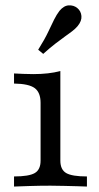

<svg xmlns="http://www.w3.org/2000/svg" viewBox="-20 -685 362 705"><path d="M31.5 0V-37.1Q86.3 -37.1 107.7 -49.6Q129 -62.1 129 -95.2V-307.3Q129 -345.2 107.7 -361.3Q86.3 -377.4 31.5 -378.2V-415.3Q48.4 -414.5 66.1 -413.7Q83.9 -412.9 102.4 -412.9Q130.6 -412.9 155.6 -415.7Q180.6 -418.5 201.6 -424.2V-95.2Q201.6 -62.1 223 -49.6Q244.4 -37.1 299.2 -37.1V0Q286.3 -0.8 264.1 -1.2Q241.9 -1.6 216.1 -2.4Q190.3 -3.2 165.3 -3.2Q127.4 -3.2 89.1 -2Q50.8 -0.8 31.5 0ZM138.7 -487.1 120.2 -502.4Q144.4 -541.1 156.9 -567.7Q169.4 -594.4 178.6 -612.9Q187.9 -631.5 198.4 -645.2Q214.5 -664.5 232.7 -665.3Q250.8 -666.1 263.7 -655.6Q277.4 -644.4 279 -626.2Q280.6 -608.1 265.3 -589.5Q256.5 -579 244.8 -570.2Q233.1 -561.3 217.7 -550.4Q202.4 -539.5 183.1 -524.6Q163.7 -509.7 138.7 -487.1Z"/></svg>

Font: Playfair 9pt Light
Style: Regular
Weight: 300
Designer: Claus Eggers Sørensen
Foundry: Claus Eggers Sørensen
Version: Version 2.001;gftools[0.9.30]